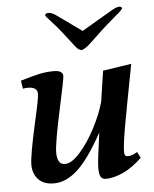

<svg xmlns="http://www.w3.org/2000/svg" viewBox="-50 -699 605 752"><g transform="rotate(-5 252.5 -323.5)"><path d="M50 -70Q50 -107 80 -240Q100 -327 100 -345Q100 -372 63 -372Q51 -372 43 -370L38 -402Q85 -416 112 -422Q139 -428 169 -428Q205 -428 205 -406Q205 -394 184 -298Q167 -220 159 -174Q151 -128 151 -109Q151 -88 158 -75Q165 -62 182 -62Q208 -62 241 -99Q274 -136 302.5 -190.5Q331 -245 344 -293L362 -413L474 -430Q439 -247 427.5 -181.5Q416 -116 416 -88Q416 -71 429 -71Q447 -71 467 -84L479 -60Q440 -23 403 -6.5Q366 10 337 10Q321 10 315.5 -1Q310 -12 310 -36Q310 -60 326 -173Q271 -73 225.5 -31.5Q180 10 132 10Q92 10 71 -12.5Q50 -35 50 -70ZM257 -523 220 -571Q201 -596 174 -625Q155 -645 155 -649Q155 -657 169 -657Q181 -657 198 -645L296 -575L415 -645Q436 -657 446 -657Q457 -657 457 -650Q457 -645 428 -621Q390 -589 371 -571L320 -523Q297 -502 285 -501Q273 -501 257 -523Z"/></g></svg>

Font: Unna Medium
Style: Italic
Weight: 500
Italic angle: -8.05°
Designer: Jorge de Buen Unna
Foundry: Omnibus-Type
Version: Version 2.008